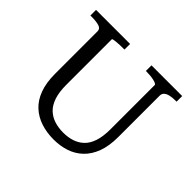

<svg xmlns="http://www.w3.org/2000/svg" viewBox="-165 -918 1136 1136"><g transform="rotate(45 403.5 -350.0)"><path d="M232 -271Q232 -211 246 -170Q260 -129 285 -105Q310 -81 344 -70Q378 -59 419 -59Q459 -59 492.5 -70Q526 -81 551 -105Q576 -129 589.5 -170Q603 -211 603 -271V-641Q603 -646 595 -650Q587 -654 574 -657Q561 -660 545.5 -661.5Q530 -663 516 -663H507V-710H764V-663H753Q729 -663 709.5 -658.5Q690 -654 679 -644Q668 -634 668 -617V-271Q668 -196 648 -142.5Q628 -89 592 -55Q556 -21 509 -5.5Q462 10 408 10Q350 10 301 -6Q252 -22 215.5 -55.5Q179 -89 159 -142.5Q139 -196 139 -271V-627Q139 -649 115 -656Q91 -663 54 -663H43V-710H328V-663H319Q305 -663 289.5 -662.5Q274 -662 261 -660.5Q248 -659 240 -657.5Q232 -656 232 -653Z"/></g></svg>

Font: Roboto Serif 20pt
Style: Regular
Weight: 400
Designer: Greg Gazdowicz
Foundry: Commercial Type
Version: Version 1.008